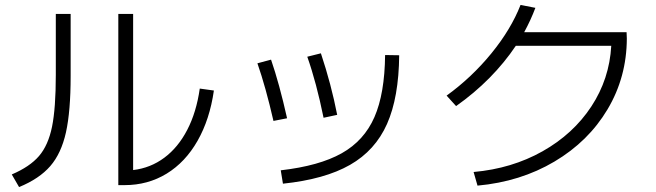

<svg xmlns="http://www.w3.org/2000/svg" viewBox="-20 -761 2633 771"><path d="M455.1 -705.1H514.6V-78.1Q584.5 -86.4 639.9 -127.7Q695.3 -168.9 731.9 -239.5Q768.6 -310.1 782.2 -405.3L838.9 -397.5Q822.3 -281.7 773.4 -195.8Q724.6 -109.9 649.2 -63.7Q573.7 -17.6 480.5 -17.6H455.1ZM204.1 -460V-705.1H263.7V-456.1Q263.7 -314.5 244.9 -229.7Q226.1 -145 181.9 -94Q137.7 -43 56.6 -9.8L27.3 -60.5Q99.6 -91.3 136.7 -134.5Q173.8 -177.7 189 -252.4Q204.1 -327.1 204.1 -460Z M1526.4 -540 1583 -539.1Q1581.5 -370.1 1534.2 -263.4Q1486.8 -156.7 1385.5 -98.9Q1284.2 -41 1116.2 -23.4L1107.4 -77.1Q1261.7 -94.7 1352.1 -145.5Q1442.4 -196.3 1483.6 -290.8Q1524.9 -385.3 1526.4 -540ZM1013.7 -506.8 1068.4 -521.5Q1101.6 -425.3 1132.8 -286.1L1078.1 -275.4Q1046.9 -411.6 1013.7 -506.8ZM1213.9 -533.2 1268.6 -546.9Q1310.1 -422.4 1334 -299.8L1279.3 -288.1Q1250.5 -429.7 1213.9 -533.2Z M2434.6 -577.1H2051.3Q2006.3 -509.8 1945.6 -448.2Q1884.8 -386.7 1811.5 -335L1773.4 -377Q1874.5 -450.2 1953.4 -546.9Q2032.2 -643.6 2070.3 -741.2L2129.9 -729.5Q2111.8 -681.2 2085 -631.8H2496.1L2497.1 -606.4Q2496.6 -451.2 2419.7 -322Q2342.8 -192.9 2206.3 -112.1Q2069.8 -31.2 1897.5 -15.6L1881.8 -70.3Q2035.2 -84 2158.4 -153.3Q2281.7 -222.7 2354.5 -333.3Q2427.2 -443.8 2434.6 -577.1Z"/></svg>

Font: Pretendard GOV Light
Style: Regular
Weight: 300
Designer: Base glyphs from Inter by Rasmus Andersson; Hangeul glyphs from Noto Sans CJK(Source Han Sans) by Jang Soo-young and Kan
Foundry: Kil Hyung-jin
Version: Version 1.309